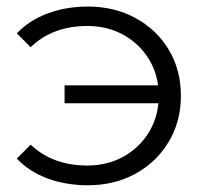

<svg xmlns="http://www.w3.org/2000/svg" viewBox="-20 -550 611 576"><path d="M243.5 5.8Q178.7 5.8 123.5 -14.3Q68.2 -34.5 30.4 -74.2L71.9 -116Q106.5 -83.7 149.1 -68.5Q191.7 -53.4 241.3 -53.4Q302.9 -53.4 351.3 -80.6Q399.7 -107.8 428 -155.4Q456.2 -203 456.2 -262.5Q456.2 -323 428 -370.4Q399.7 -417.7 351.3 -444.9Q302.9 -472.1 241.3 -472.1Q191.7 -472.1 149.1 -456.8Q106.5 -441.4 71.9 -408.5L30.4 -449.9Q68.2 -489.5 123.5 -509.9Q178.7 -530.3 243.5 -530.3Q323.6 -530.3 386.7 -495.8Q449.9 -461.2 486.3 -400.8Q522.7 -340.4 522.7 -262.5Q522.7 -185.7 486.3 -124.8Q449.9 -63.9 386.7 -29Q323.6 5.8 243.5 5.8ZM173.7 -240.3V-294H478.5V-240.3Z"/></svg>

Font: Montserrat Alternates Thin
Style: Regular
Weight: 100
Designer: Julieta Ulanovsky
Foundry: Julieta Ulanovsky
Version: Version 9.000